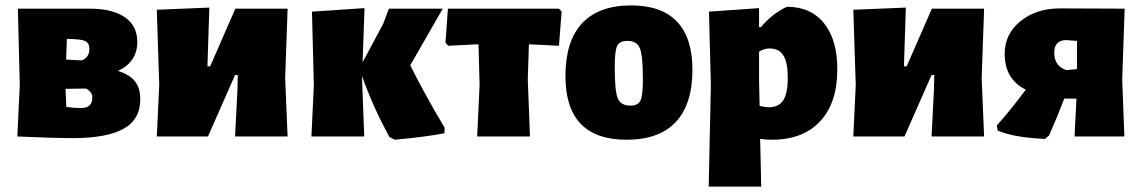

<svg xmlns="http://www.w3.org/2000/svg" viewBox="-20 -504 4218 709"><path d="M44 0 53 -190 46 -472H311Q395 -472 441 -440.5Q487 -409 487 -349Q487 -276 416 -242Q460 -228 479 -203Q498 -178 498 -138Q498 -62 435.5 -28Q373 6 250 6Q178 6 44 0ZM230 -360H227L224 -284L282 -281Q310 -292 310 -323Q310 -345 294.5 -352.5Q279 -360 230 -360ZM298 -177 222 -176 225 -109Q254 -105 279 -105Q321 -105 321 -144Q321 -164 298 -177Z M559 0 568 -190 559 -468 753 -476 746 -259H756L849 -472H1042L1033 -215L1042 0H848L857 -177L858 -227H848L748 0Z M1130 0 1139 -190 1132 -461 1326 -474 1319 -274 1395 -416 1416 -472H1615L1495 -263Q1542 -167 1622 -32L1621 -12Q1556 1 1438 12L1418 2Q1355 -114 1317 -223V-210L1325 0Z M1742 0 1751 -190 1747 -340H1736L1635 -335L1625 -347L1634 -472H2044L2054 -461L2044 -335L1943 -340H1933L1929 -210L1937 0Z M2311 -484Q2423 -484 2480 -424Q2537 -364 2537 -247Q2537 -119 2475.5 -53.5Q2414 12 2294 12Q2068 12 2068 -223Q2068 -352 2129.5 -418Q2191 -484 2311 -484ZM2297 -353Q2268 -353 2259 -334.5Q2250 -316 2250 -257Q2250 -169 2261 -141.5Q2272 -114 2308 -114Q2336 -114 2345 -132.5Q2354 -151 2354 -211Q2354 -298 2343 -325.5Q2332 -353 2297 -353Z M2783 -474V-404H2790Q2832 -454 2886 -479Q2974 -479 3023 -418Q3072 -357 3072 -248Q3072 -124 3008.5 -56Q2945 12 2830 12Q2809 12 2787 9L2791 185H2597L2605 -190L2598 -461ZM2783 -210 2785 -113Q2805 -108 2819 -108Q2856 -108 2872.5 -134Q2889 -160 2889 -217Q2889 -273 2873 -299Q2857 -325 2822 -325Q2800 -325 2783 -313Z M3131 0 3140 -190 3131 -468 3325 -476 3318 -259H3328L3421 -472H3614L3605 -215L3614 0H3420L3429 -177L3430 -227H3420L3320 0Z M3839 9Q3724 4 3664 -22L3661 -41Q3706 -90 3768 -173Q3690 -211 3690 -306Q3690 -378 3748 -425.5Q3806 -473 3894 -473L4133 -472L4124 -210L4132 0H3948L3955 -140H3910Q3889 -84 3854 -4ZM3873 -309Q3873 -260 3918 -245L3957 -249V-353L3916 -356Q3873 -355 3873 -309Z"/></svg>

Font: Alegreya Sans Black
Style: Regular
Weight: 900
Designer: Juan Pablo del Peral
Foundry: Huerta Tipografica
Version: Version 2.007